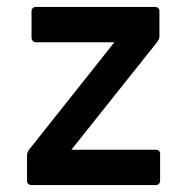

<svg xmlns="http://www.w3.org/2000/svg" viewBox="-20 -484 540 554"><path d="M70 50Q65 50 61.5 46.5Q58 43 58 38V-36Q58 -43 63 -51L310 -362H82Q78 -362 74.5 -366Q71 -370 71 -375V-452Q71 -457 74.5 -460.5Q78 -464 82 -464H428Q433 -464 436.5 -460.5Q440 -457 440 -452V-378Q440 -372 433 -362L186 -52H430Q442 -52 442 -39V38Q442 43 438.5 46.5Q435 50 430 50Z"/></svg>

Font: NanumGothicCoding
Style: Bold
Weight: 700
Monospace: yes
Designer: Kwon Bruce; Nicolas Noh; Sung-woo Choi; Go-un Cha; Soo-hyun Park;
Foundry: NHN Corporation
Version: Version 2.000;PS 1;hotconv 1.0.49;makeotf.lib2.0.14853